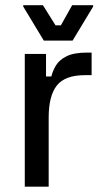

<svg xmlns="http://www.w3.org/2000/svg" viewBox="-20 -703 390 723"><path d="M163.3 0H73.3V-500H153.3V-415H173.3Q178.3 -435.8 190.8 -456.7Q203.3 -477.5 230.8 -491.2Q258.3 -505 308.3 -505H325V-420H300Q225 -420 194.2 -381.2Q163.3 -342.5 163.3 -260ZM253.3 -550H145L67.5 -678.3V-683.3H141.7L189.2 -607.5H209.2L251.7 -683.3H330.8V-678.3Z"/></svg>

Font: Familjen Grotesk Variable
Style: Regular
Weight: 400
Designer: Anders Wikstroem, Jonas Baeckman, Matilda Gysing, Kristian Moeller
Foundry: Familjen STHLM AB
Version: Version 2.000